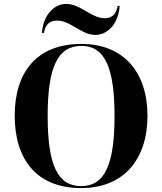

<svg xmlns="http://www.w3.org/2000/svg" viewBox="-20 -949 827 979"><path d="M466 -771C534 -771 586 -836 590 -919H580C575 -889 560 -856 514 -856C445 -856 391 -929 318 -929C249 -929 198 -862 194 -781H204C209 -810 222 -844 271 -844C342 -844 393 -771 466 -771ZM394 10C611 10 732 -137 732 -358C732 -580 611 -725 395 -725C166 -725 55 -580 55 -359C55 -137 166 10 394 10ZM394 0C274 0 223 -107 223 -358C223 -608 275 -715 395 -715C513 -715 564 -608 564 -358C564 -107 513 0 394 0Z"/></svg>

Font: Noto Serif Display
Style: Bold
Weight: 700
Designer: Monotype Design Team
Foundry: Monotype Imaging Inc.
Version: Version 2.009